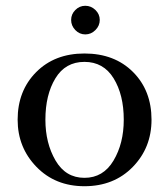

<svg xmlns="http://www.w3.org/2000/svg" viewBox="-20 -637 582 664"><path d="M41 -223Q41 -323 105 -387.5Q169 -452 272 -452Q376 -452 440 -388Q504 -324 504 -223Q504 -126 439 -59.5Q374 7 272 7Q171 7 106 -60Q41 -127 41 -223ZM137 -223Q137 -142 172 -82Q207 -22 272 -22Q337 -22 372.5 -81.5Q408 -141 408 -223Q408 -309 373 -366Q338 -423 272 -423Q206 -423 171.5 -366Q137 -309 137 -223ZM240.5 -533Q226 -548 226 -568Q226 -588 240.5 -602.5Q255 -617 275 -617Q295 -617 310 -602.5Q325 -588 325 -568Q325 -548 310 -533Q295 -518 275 -518Q255 -518 240.5 -533Z"/></svg>

Font: Dihjauti
Style: Bold
Weight: 700
Designer: T. Christopher White
Version: Version 3.0.0